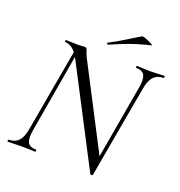

<svg xmlns="http://www.w3.org/2000/svg" viewBox="-142 -904 972 1039"><g transform="rotate(20 344.5 -385.0)"><path d="M491 11 203 -543Q181 -584 161 -598.5Q141 -613 120 -613Q117 -613 117 -619Q117 -625 120 -625Q135 -625 153 -624Q171 -623 185 -623Q198 -623 210.5 -624Q223 -625 228 -625Q239 -625 242 -613.5Q245 -602 258 -573L513 -81L506 10Q506 14 499.5 14.5Q493 15 491 11ZM12 0Q9 0 9 -6Q9 -12 12 -12Q48 -12 69 -34Q90 -56 98 -106L186 -602L204 -600L119 -106Q110 -56 121.5 -34Q133 -12 170 -12Q172 -12 172 -6Q172 0 170 0Q153 0 134.5 -1Q116 -2 91 -2Q70 -2 50 -1Q30 0 12 0ZM506 10 493 -27 579 -518Q588 -568 576.5 -590.5Q565 -613 529 -613Q526 -613 526 -619Q526 -625 529 -625Q545 -625 564 -623.5Q583 -622 607 -622Q628 -622 648.5 -623.5Q669 -625 687 -625Q689 -625 689 -619Q689 -613 687 -613Q651 -613 629.5 -590.5Q608 -568 600 -518ZM342 -679Q338 -677 335.5 -682.5Q333 -688 337 -689Q384 -713 422.5 -737.5Q461 -762 499 -784Q503 -787 515 -783Q527 -779 540.5 -773Q554 -767 562 -762Q570 -757 564 -756Q497 -740 445 -721Q393 -702 342 -679Z"/></g></svg>

Font: Cormorant
Style: Italic
Weight: 400
Italic angle: -10°
Designer: Christian Thalmann (Catharsis Fonts)
Foundry: Catharsis Fonts
Version: Version 4.000